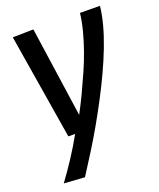

<svg xmlns="http://www.w3.org/2000/svg" viewBox="-141 -630 770 932"><g transform="rotate(-20 244.0 -164.0)"><path d="M385 -542 488 -541Q483 -496 469.5 -445.5Q456 -395 435 -340.5Q414 -286 387.5 -229Q361 -172 330.5 -114Q300 -56 267.5 1Q235 58 201 112Q167 166 135 216L28 209Q64 160 98 108Q132 56 162 2H127L38 -542L145 -544L212 -78Q236 -123 258.5 -170.5Q281 -218 302 -265.5Q323 -313 339.5 -360Q356 -407 368 -453Q380 -499 385 -542Z"/></g></svg>

Font: Georama ExtraCondensed Thin Medium
Style: Italic
Weight: 500
Italic angle: -9°
Version: Version 1.001